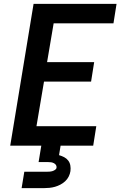

<svg xmlns="http://www.w3.org/2000/svg" viewBox="-20 -755 640 995"><path d="M33 0 154 -735H584L568 -634H258L224 -433H468L452 -332H208L169 -101H479L463 0ZM92 220 106 135H221Q228 135 236 134.5Q244 134 251 132Q258 130 265 125.5Q272 121 273 114Q274 106 270 100Q266 94 259 90.5Q252 87 245 86Q238 85 230 85H180L194 0H294L286 49Q300 53 312.5 59.5Q325 66 333.5 77Q342 88 344.5 102.5Q347 117 345 132Q343 146 336 160Q329 174 317.5 184.5Q306 195 292.5 202Q279 209 265 213Q251 217 236 218.5Q221 220 207 220Z"/></svg>

Font: Iosevka Extended
Style: Bold Italic
Weight: 700
Width: 7
Italic angle: -9°
Monospace: yes
Designer: Belleve Invis
Foundry: Belleve Invis
Version: Version 32.5.0; ttfautohint (v1.8.4)